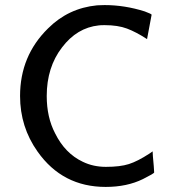

<svg xmlns="http://www.w3.org/2000/svg" viewBox="-20 -725 679 756"><path d="M559 -571Q516 -599 480 -612.5Q444 -626 392 -626Q376 -626 369 -625Q283 -616 224 -538Q164 -460 164 -347Q164 -263 197 -200Q236 -121 306 -88Q347 -68 397 -68Q453 -68 487.5 -79Q522 -90 568 -120L581 -129L582 -110Q584 -91 585.5 -70.5Q587 -50 587 -46Q587 -42 543 -20Q480 11 396 11Q226 11 128 -128Q59 -225 59 -347Q59 -505 169 -613Q249 -693 362 -704Q365 -704 375 -704.5Q385 -705 392 -705Q471 -705 550 -680Q577 -670 577 -667Z"/></svg>

Font: KaTeX_SansSerif
Style: Regular
Weight: 400
Version: Version 1.1; ttfautohint (v1.3)